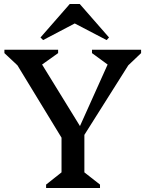

<svg xmlns="http://www.w3.org/2000/svg" viewBox="-20 -938 726 958"><path d="M210 0V-17L287 -78V-251L67 -612L2 -673V-690H270V-673L190 -616L379 -309L517 -616L439 -673V-690H684V-673L620 -612L401 -265V-78L479 -17V0ZM195 -738 182 -751 328 -918H378L524 -751L512 -738L353 -821Z"/></svg>

Font: Platypi
Style: Regular
Weight: 400
Designer: David Sargent
Foundry: Bolt Cutter Type
Version: Version 1.200; ttfautohint (v1.8.4.7-5d5b)